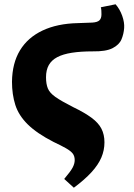

<svg xmlns="http://www.w3.org/2000/svg" viewBox="-20 -640 625 897"><path d="M325 237 280 196Q309 162 319 143.5Q329 125 329 108Q329 89 319.5 77Q310 65 288 52.5Q266 40 230 23Q152 -17 109.5 -59Q67 -101 51.5 -150Q36 -199 36 -258Q37 -345 73.5 -405Q110 -465 179 -497.5Q248 -530 344 -532Q388 -533 411.5 -534.5Q435 -536 444.5 -545Q454 -554 454 -573Q454 -581 453.5 -590.5Q453 -600 451 -606L520 -620Q540 -597 551 -566Q562 -535 560 -509Q558 -481 547.5 -456Q537 -431 506 -415Q475 -399 413 -400Q357 -400 315.5 -393.5Q274 -387 247.5 -373Q221 -359 208 -336Q195 -313 195 -279Q195 -248 203.5 -227Q212 -206 239 -187Q266 -168 321 -140Q375 -114 407.5 -90Q440 -66 454 -38.5Q468 -11 468 25Q468 62 453.5 96Q439 130 407.5 164.5Q376 199 325 237Z"/></svg>

Font: Literata ExtraBold
Style: Italic
Weight: 800
Italic angle: -2°
Designer: Latin by Veronika Burian and Jose Scaglione. Greek by Irene Vlachou. Cyrillic by Vera Evstafieva
Foundry: TypeTogether
Version: Version 3.002